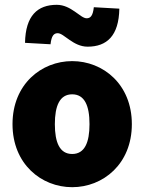

<svg xmlns="http://www.w3.org/2000/svg" viewBox="-20 -766 600 798"><path d="M280 12C408 12 528 -84 528 -250C528 -416 408 -512 280 -512C152 -512 32 -416 32 -250C32 -84 152 12 280 12ZM280 -126C228 -126 208 -174 208 -250C208 -326 228 -374 280 -374C332 -374 352 -326 352 -250C352 -174 332 -126 280 -126ZM344 -572C424 -572 474 -617 476 -730L370 -736C366 -700 356 -690 340 -690C314 -690 276 -746 216 -746C136 -746 86 -701 84 -588L190 -582C194 -618 204 -628 220 -628C246 -628 284 -572 344 -572Z"/></svg>

Font: Giro Sans Black
Style: Regular
Weight: 900
Designer: Paul D. Hunt
Foundry: Adobe Systems Incorporated
Version: Version 1.000;PS 1.0;hotconv 1.0.88;makeotf.lib2.5.647800